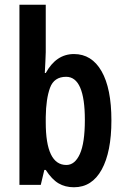

<svg xmlns="http://www.w3.org/2000/svg" viewBox="-20 -780 526 810"><path d="M173 -560Q173 -545 171.5 -521Q170 -497 169 -472H173Q217 -552 292 -552Q367 -552 408.5 -479.5Q450 -407 450 -272Q450 -139 409 -64.5Q368 10 292 10Q255 10 227 -6.5Q199 -23 173 -63H167L152 0H62V-760H173ZM259 -456Q208 -456 191 -409.5Q174 -363 173 -286V-264Q173 -84 260 -84Q296 -84 317 -130.5Q338 -177 338 -274Q338 -456 259 -456Z"/></svg>

Font: Noto Sans Malayalam ExtraCondensed SemiBold
Style: Regular
Weight: 600
Width: 2
Designer: Jelle Bosma - Monotype Design Team
Foundry: Monotype Imaging Inc.
Version: Version 2.104; ttfautohint (v1.8.4.7-5d5b)